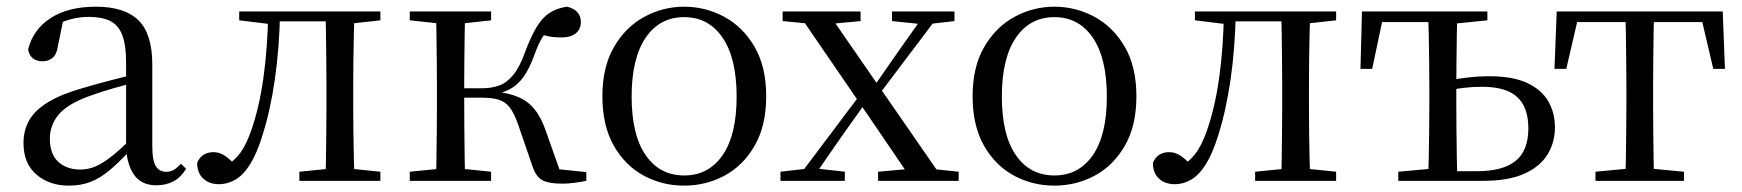

<svg xmlns="http://www.w3.org/2000/svg" viewBox="-20 -551 5309 585"><path d="M189.7 14.6Q130.5 14.6 91.1 -19.1Q51.6 -52.8 51.6 -115.1Q51.6 -153.9 68.8 -184.3Q85.9 -214.6 125.4 -239Q164.9 -263.5 230.9 -282.3Q272.8 -294.9 318.8 -306.7Q364.8 -318.5 404.8 -327.7V-303.3Q364.8 -293.3 323.7 -281.5Q282.6 -269.7 248.6 -257Q185.3 -233.6 158.6 -201.7Q131.9 -169.7 131.9 -128.2Q131.9 -81.6 157.5 -58Q183.2 -34.4 225.1 -34.4Q247.6 -34.4 269.6 -43.3Q291.6 -52.2 319.7 -74.2Q347.7 -96.3 385.8 -134.4L394.5 -87.1H370.9Q339.7 -53.7 312.5 -31.1Q285.2 -8.4 256.1 3.1Q227 14.6 189.7 14.6ZM456.8 13.6Q412.1 13.6 389.8 -16.6Q367.5 -46.7 364.2 -99.7V-103.3V-359Q364.2 -415 352.1 -445.3Q339.9 -475.6 314.7 -487.6Q289.6 -499.6 250 -499.6Q221.3 -499.6 192.1 -491.4Q162.9 -483.2 129.7 -464.7L173.2 -491.9L156.8 -412.7Q153.2 -386 140.7 -375.2Q128.1 -364.3 109.4 -364.3Q73.2 -364.3 65.5 -399.7Q80.4 -461 134.1 -495.8Q187.8 -530.6 272.2 -530.6Q359.5 -530.6 401.8 -489.2Q444 -447.8 444 -354.6V-107.7Q444 -60.8 455.1 -44.2Q466.1 -27.5 486.4 -27.5Q499 -27.5 509 -33.2Q519 -38.8 531.4 -52.1L547.1 -36.7Q531.2 -10.7 508.6 1.4Q486 13.6 456.8 13.6Z M646.7 10.2Q617.6 10.2 599.1 -7Q580.7 -24.2 580.7 -54.8Q587.7 -71.3 600.1 -79.3Q612.4 -87.4 630.3 -87.4Q648.3 -87.4 664.3 -77Q680.4 -66.6 698.6 -45.9V-35.9H670V-46.1Q695.7 -62.7 712.5 -85.7Q729.2 -108.6 743.9 -149.1Q769.7 -221.4 782.6 -313.7Q795.5 -406.1 797.3 -516H833.4Q831.2 -403.6 817.3 -308Q803.4 -212.4 779.6 -138.5Q763 -84.3 742.6 -51.4Q722.2 -18.6 698.2 -4.2Q674.3 10.2 646.7 10.2ZM708.8 -489.1V-516H812V-477.4H804.8ZM813.8 -486V-516H1004.9V-486ZM892.2 0V-27.8L1000.9 -38.6H1033.3L1139 -27.8V0ZM971.7 0Q972.7 -24.4 973.2 -65.3Q973.7 -106.3 974.2 -150.3Q974.7 -194.3 974.7 -228.5V-288.3Q974.7 -321.7 974.2 -365.7Q973.7 -409.7 973.2 -450.7Q972.7 -491.8 971.7 -516H1060.2Q1059.2 -491.8 1058.2 -450.7Q1057.2 -409.7 1056.7 -365.7Q1056.2 -321.7 1056.2 -288.3V-228.5Q1056.2 -194.3 1056.7 -150.3Q1057.2 -106.3 1058.2 -65.3Q1059.2 -24.4 1060.2 0ZM1015.5 -477.4V-516H1139V-489.1L1033.3 -477.4Z M1228.5 0V-27.8L1337.7 -38.6H1369.7L1476.3 -27.8V0ZM1228.5 -489.1V-516H1476.3V-489.1L1369.7 -477.4H1337.7ZM1308.1 0Q1309.3 -24.4 1309.8 -65.3Q1310.3 -106.3 1310.8 -150.3Q1311.3 -194.3 1311.3 -228.5V-288.3Q1311.3 -321.7 1310.8 -365.7Q1310.3 -409.7 1309.8 -450.7Q1309.3 -491.8 1308.1 -516H1397.3Q1396.3 -491.8 1395.8 -450.2Q1395.3 -408.7 1394.8 -362.6Q1394.3 -316.5 1394.3 -277.8V-258.4Q1394.3 -209.4 1394.8 -158.9Q1395.3 -108.5 1395.8 -66.4Q1396.3 -24.4 1397.3 0ZM1601.5 -46.9 1558.3 -172.6Q1546.4 -206.4 1533.1 -223.7Q1519.8 -241 1499.7 -247.2Q1479.6 -253.4 1447.7 -253.4H1352V-282H1447.1Q1477.3 -282 1500.6 -290.3Q1523.9 -298.6 1543.9 -322.8Q1563.8 -347.1 1580.6 -394.1Q1606.8 -464.8 1634.4 -494.7Q1662.1 -524.6 1708.6 -530.6Q1749.8 -519.7 1749.8 -483.8Q1749.8 -461.7 1734.2 -449.3Q1718.7 -436.9 1690.8 -436.9Q1668.2 -436.9 1652.1 -440.1Q1635.9 -443.3 1619.5 -448.4L1666.1 -479.2Q1646.5 -458.7 1633.8 -439.2Q1621.1 -419.6 1607.8 -382.7Q1593 -341.5 1575.1 -316.7Q1557.1 -291.9 1534.2 -279.7Q1511.3 -267.4 1482.1 -261.6L1482.7 -272.4Q1528.3 -268.2 1558.1 -255.8Q1587.9 -243.4 1608.3 -218.6Q1628.6 -193.9 1643.2 -151.8L1692.1 -13.4L1635 -40.3L1766.4 -26.6V0Q1749.6 3.4 1730.2 6Q1710.8 8.6 1694.7 8.6Q1648.9 8.6 1630.3 -3.2Q1611.7 -14.9 1601.5 -46.9Z M2064.5 14.6Q1998.2 14.6 1941.4 -15.9Q1884.6 -46.5 1850 -107.4Q1815.4 -168.3 1815.4 -257.8Q1815.4 -347.6 1851.1 -408.5Q1886.7 -469.3 1943.7 -500Q2000.7 -530.6 2064.5 -530.6Q2129.2 -530.6 2186.2 -500.1Q2243.2 -469.5 2278.9 -408.7Q2314.5 -347.8 2314.5 -257.8Q2314.5 -168 2279.4 -107.2Q2244.3 -46.3 2187.5 -15.8Q2130.7 14.6 2064.5 14.6ZM2064.5 -16.4Q2139 -16.4 2181.7 -78.2Q2224.4 -140.1 2224.4 -256.6Q2224.4 -373.4 2181.7 -436.1Q2139 -498.8 2064.5 -498.8Q1990.1 -498.8 1947.3 -436.1Q1904.5 -373.4 1904.5 -256.6Q1904.5 -140.1 1947.3 -78.2Q1990.1 -16.4 2064.5 -16.4Z M2358 0V-27.8L2445.4 -37.8H2465.2L2554.1 -27.8V0ZM2403.2 0 2616.9 -284.1 2638.1 -264.1H2636L2542.4 -132.5L2450.6 0ZM2655.4 0V-27.8L2775.6 -38.6H2797.7L2900.9 -27.8V0ZM2642.2 -241.4 2622.4 -262.6H2625.5L2713.9 -389.8L2803.1 -516H2849.4ZM2760.7 0 2599.9 -236.1 2408 -516H2500.4L2657.5 -288.7L2857.3 0ZM2364.6 -486.8V-516H2602.1V-486.8L2499.8 -477.1H2464.9ZM2697.8 -486.8V-516H2888.2V-486.8L2806.9 -477.4H2788.1Z M3192.5 14.6Q3126.2 14.6 3069.4 -15.9Q3012.6 -46.5 2978 -107.4Q2943.4 -168.3 2943.4 -257.8Q2943.4 -347.6 2979.1 -408.5Q3014.7 -469.3 3071.7 -500Q3128.7 -530.6 3192.5 -530.6Q3257.2 -530.6 3314.2 -500.1Q3371.2 -469.5 3406.9 -408.7Q3442.5 -347.8 3442.5 -257.8Q3442.5 -168 3407.4 -107.2Q3372.3 -46.3 3315.5 -15.8Q3258.7 14.6 3192.5 14.6ZM3192.5 -16.4Q3267 -16.4 3309.7 -78.2Q3352.4 -140.1 3352.4 -256.6Q3352.4 -373.4 3309.7 -436.1Q3267 -498.8 3192.5 -498.8Q3118.1 -498.8 3075.3 -436.1Q3032.5 -373.4 3032.5 -256.6Q3032.5 -140.1 3075.3 -78.2Q3118.1 -16.4 3192.5 -16.4Z M3558.7 10.2Q3529.6 10.2 3511.1 -7Q3492.7 -24.2 3492.7 -54.8Q3499.7 -71.3 3512.1 -79.3Q3524.4 -87.4 3542.3 -87.4Q3560.3 -87.4 3576.3 -77Q3592.4 -66.6 3610.6 -45.9V-35.9H3582V-46.1Q3607.7 -62.7 3624.5 -85.7Q3641.2 -108.6 3655.9 -149.1Q3681.7 -221.4 3694.6 -313.7Q3707.5 -406.1 3709.3 -516H3745.4Q3743.2 -403.6 3729.3 -308Q3715.4 -212.4 3691.6 -138.5Q3675 -84.3 3654.6 -51.4Q3634.2 -18.6 3610.2 -4.2Q3586.3 10.2 3558.7 10.2ZM3620.8 -489.1V-516H3724V-477.4H3716.8ZM3725.8 -486V-516H3916.9V-486ZM3804.2 0V-27.8L3912.9 -38.6H3945.3L4051 -27.8V0ZM3883.7 0Q3884.7 -24.4 3885.2 -65.3Q3885.7 -106.3 3886.2 -150.3Q3886.7 -194.3 3886.7 -228.5V-288.3Q3886.7 -321.7 3886.2 -365.7Q3885.7 -409.7 3885.2 -450.7Q3884.7 -491.8 3883.7 -516H3972.2Q3971.2 -491.8 3970.2 -450.7Q3969.2 -409.7 3968.7 -365.7Q3968.2 -321.7 3968.2 -288.3V-228.5Q3968.2 -194.3 3968.7 -150.3Q3969.2 -106.3 3970.2 -65.3Q3971.2 -24.4 3972.2 0ZM3927.5 -477.4V-516H4051V-489.1L3945.3 -477.4Z M4376.5 0V-29.4H4480.2Q4559.4 -29.4 4598 -60.8Q4636.7 -92.3 4636.7 -159.7Q4636.7 -224.7 4602.5 -255.6Q4568.4 -286.6 4495.6 -286.6Q4466.2 -286.6 4438.3 -283.2Q4410.5 -279.8 4382.3 -273.8V-304.8Q4416 -310.5 4450.2 -314.6Q4484.3 -318.7 4518.2 -318.7Q4588.8 -318.7 4632.6 -298.4Q4676.5 -278.1 4697.1 -242.8Q4717.7 -207.5 4717.7 -162.8Q4717.7 -117.1 4695.1 -80.3Q4672.5 -43.4 4624.3 -21.7Q4576.1 0 4498 0ZM4331.2 0Q4332.2 -24.4 4333.1 -65.3Q4334 -106.3 4334.5 -150.3Q4335 -194.3 4335 -228.5V-288.3Q4335 -321.7 4334.5 -365.7Q4334 -409.7 4333.1 -450.7Q4332.2 -491.8 4331.2 -516H4420.4Q4419.4 -491.8 4418.8 -450.7Q4418.2 -409.7 4417.7 -365.7Q4417.2 -321.7 4417.2 -288.3V-228.5Q4417.2 -194.3 4417.7 -150.3Q4418.2 -106.3 4418.8 -65.3Q4419.4 -24.4 4420.4 0ZM4125.2 -341.2 4129.7 -516H4376.9V-483.7H4156.6L4197.2 -513.4L4160.9 -341.2ZM4240.4 0V-27.8L4360.4 -38.6H4376.5V0ZM4376.9 -477.4V-516H4511.9V-489.1L4396.8 -477.4Z M4716.3 -341.2 4723.1 -516H5228.9L5235.7 -341.2H5200.1L5159.8 -513.4L5202.2 -483.7H4749.7L4792.2 -513.4L4752.3 -341.2ZM4841.2 0V-27.8L4955.9 -38.6H4996.3L5110.8 -27.8V0ZM4932.2 0Q4933.2 -24.4 4933.8 -65.3Q4934.4 -106.3 4934.9 -150.3Q4935.4 -194.3 4935.4 -228.5V-288.3Q4935.4 -321.7 4934.9 -365.7Q4934.4 -409.7 4933.8 -450.7Q4933.2 -491.8 4932.2 -516H5019.8Q5018.8 -491.8 5018.3 -450.7Q5017.8 -409.7 5017.3 -365.7Q5016.8 -321.7 5016.8 -288.3V-228.5Q5016.8 -194.3 5017.3 -150.3Q5017.8 -106.3 5018.3 -65.3Q5018.8 -24.4 5019.8 0Z"/></svg>

Font: Noto Serif KR ExtraLight
Style: Regular
Weight: 200
Designer: Ryoko NISHIZUKA 西塚涼子 (kana & ideographs); Frank Grießhammer (Latin, Greek & Cyrillic); Wenlong ZHANG 张文龙 (bopomofo); San
Foundry: Adobe
Version: Version 2.002-H1;hotconv 1.1.0;makeotfexe 2.6.0